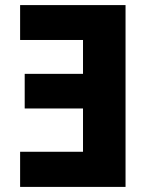

<svg xmlns="http://www.w3.org/2000/svg" viewBox="-20 -734 601 754"><path d="M473 -714V0H59V-138H306V-308H77V-444H306V-577H59V-714Z"/></svg>

Font: Noto Sans UI Extra
Style: Regular
Weight: 800
Designer: Monotype Design Team
Foundry: Monotype Imaging Inc.
Version: Version 1.901